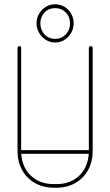

<svg xmlns="http://www.w3.org/2000/svg" viewBox="-20 -875 516 899"><path d="M396 -651Q396 -654 398.5 -656.5Q401 -659 405 -659Q409 -659 411.5 -656.5Q414 -654 414 -651V-169Q414 -118 392.5 -79Q371 -40 332.5 -18Q294 4 244 4H232Q182 4 143.5 -18Q105 -40 83.5 -79Q62 -118 62 -169V-651Q62 -654 64.5 -656.5Q67 -659 71 -659Q75 -659 77 -656.5Q79 -654 79 -651V-169Q79 -99 121 -56Q163 -13 232 -13H244Q313 -13 354.5 -56Q396 -99 396 -169ZM72 -155Q68 -155 66 -157.5Q64 -160 64 -164Q64 -167 66 -169.5Q68 -172 72 -172H403Q407 -172 409.5 -169.5Q412 -167 412 -164Q412 -160 409.5 -157.5Q407 -155 403 -155ZM239 -676Q214 -676 194.5 -688.5Q175 -701 163 -721.5Q151 -742 151 -766Q151 -790 163 -810.5Q175 -831 194.5 -843Q214 -855 239 -855Q262 -855 282 -843Q302 -831 313.5 -810.5Q325 -790 325 -766Q325 -742 313.5 -721.5Q302 -701 282 -688.5Q262 -676 239 -676ZM239 -693Q268 -693 288 -714Q308 -735 308 -766Q308 -796 288 -816.5Q268 -837 239 -837Q208 -837 188.5 -816.5Q169 -796 169 -766Q169 -735 188.5 -714Q208 -693 239 -693Z"/></svg>

Font: Libertine-Super Thin
Style: Regular
Weight: 100
Designer: Bastien Sozeau
Foundry: NBR — Bastien Sozeau
Version: Version 2.003;gftools[0.9.33]